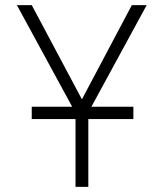

<svg xmlns="http://www.w3.org/2000/svg" viewBox="-20 -730 640 750"><path d="M275 0V-265H104V-313H262L46 -710H104L300 -342L495 -710H553L337 -313H501V-265H325V0Z"/></svg>

Font: Geist Mono UltraLight
Style: Regular
Weight: 200
Monospace: yes
Designer: Basement.studio, Andrés Briganti, Mateo Zaragoza
Foundry: Basement.studio, Vercel, Andrés Briganti, Guido Ferreyra, Mateo Zaragoza
Version: Version 1.400; ttfautohint (v1.8.4.7-5d5b)